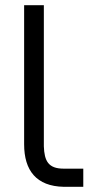

<svg xmlns="http://www.w3.org/2000/svg" viewBox="-20 -720 373 740"><path d="M149 -700H73V-164C73 -63 120 -2 226 0H301V-70H225C166 -70 151 -100 149 -156Z"/></svg>

Font: Mint Spirit
Style: Regular
Weight: 400
Designer: HARENDAL Hirwen
Foundry: Arkandis Digital Foundry.
Version: Version 1.004;FFEdit